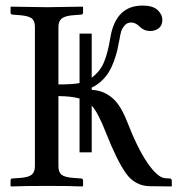

<svg xmlns="http://www.w3.org/2000/svg" viewBox="-20 -671 646 693"><path d="M311 -121.1H267.1V-315.4Q238.8 -323.7 190.9 -324.2V-70.8Q190.9 -48.8 202.9 -39.8Q214.8 -30.8 246.1 -28.8L272 -26.9Q279.8 -26.9 279.8 -19V0L277.8 2Q230 0 150.9 0Q68.8 0 20 2L18.1 0V-19Q18.1 -26.9 24.9 -26.9L51.8 -28.8Q82.5 -30.8 94.2 -40.3Q106 -49.8 106 -70.8V-574.2Q106 -596.2 94 -605Q82 -613.8 51.8 -616.2L25.9 -618.2Q18.1 -618.2 18.1 -626V-645L20 -647Q120.1 -645 150.1 -645Q180.2 -645 277.8 -647L279.8 -645V-626Q279.8 -618.2 272 -618.2L246.1 -616.2Q216.3 -614.3 203.6 -604.7Q190.9 -595.2 190.9 -574.2V-366.2Q241.2 -366.2 267.1 -371.1V-549.8H311V-390.6Q342.3 -413.6 356.2 -448.7Q370.1 -483.9 377.9 -533.2Q397 -651.4 495.1 -650.9Q531.2 -650.9 548.6 -635Q565.9 -619.1 565.9 -599.1Q565.9 -579.1 553 -569.1Q540 -559.1 522 -559.1Q500 -559.1 484.9 -574.2Q468.8 -590.3 453.1 -589.8Q439 -589.8 429.9 -579.3Q420.9 -568.8 417.5 -557.9Q414.1 -546.9 411.1 -527.8Q407.2 -506.3 403.3 -489.5Q399.4 -472.7 391.4 -450.4Q383.3 -428.2 373.3 -411.6Q363.3 -395 347.2 -379.6Q331.1 -364.3 311 -355V-346.7Q342.3 -345.2 366.7 -330.8Q391.1 -316.4 407.7 -292.7Q424.3 -269 438 -233.9Q476.1 -135.7 512.5 -82.8Q548.8 -29.8 576.2 -27.8L591.8 -26.9Q599.6 -26.9 600.1 -19V0L599.1 2L520 1Q466.8 0 434.3 -45.9Q401.9 -91.8 362.8 -190.9Q333.5 -266.1 311 -289.6Z"/></svg>

Font: Linux Libertine Capitals
Style: Small Caps
Weight: 400
Designer: Philipp H. Poll
Foundry: Philipp H. Poll
Version: Version 5.1.3